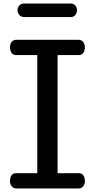

<svg xmlns="http://www.w3.org/2000/svg" viewBox="-20 -1061 532 1081"><path d="M71.8 0Q54.7 0 45.4 -12.5Q36.1 -24.9 36.1 -41Q36.1 -59.6 44.2 -72.8Q52.2 -85.9 70.8 -85.9H189.9V-751H70.8Q52.2 -751 44.2 -764.4Q36.1 -777.8 36.1 -795.9Q36.1 -812 45.4 -824.5Q54.7 -836.9 71.8 -836.9H421.9Q439 -836.9 448.5 -824.5Q458 -812 458 -795.9Q458 -777.8 449.7 -764.4Q441.4 -751 422.9 -751H304.2V-85.9H422.9Q441.4 -85.9 449.7 -72.8Q458 -59.6 458 -41Q458 -24.9 448.5 -12.5Q439 0 421.9 0ZM118.7 -964.8Q98.6 -964.8 88.6 -977.1Q78.6 -989.3 78.6 -1003.4Q78.6 -1017.6 88.1 -1029.3Q97.7 -1041 115.7 -1041H378.4Q396 -1041 404.8 -1029.3Q413.6 -1017.6 413.6 -1003.4Q413.6 -989.3 404.5 -977.1Q395.5 -964.8 377.4 -964.8Z"/></svg>

Font: Cutive
Style: Regular
Weight: 400
Version: Version 1.100; ttfautohint (v1.8.4.7-5d5b)